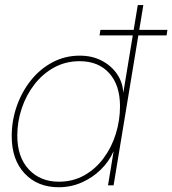

<svg xmlns="http://www.w3.org/2000/svg" viewBox="-20 -748 696 775"><path d="M216.8 7.8Q131.8 7.8 79.6 -47.6Q27.3 -103 27.3 -198.2Q27.3 -261.7 47.9 -320.1Q68.4 -378.4 105.2 -424.3Q142.1 -470.2 192.4 -496.8Q242.7 -523.4 301.8 -523.4Q351.6 -523.4 390.1 -503.4Q428.7 -483.4 451.9 -450Q475.1 -416.5 477.5 -375H478L536.1 -727.5H558.6L438.5 0H416L438.5 -136.7H438Q420.4 -96.2 386.7 -63.2Q353 -30.3 309.3 -11.2Q265.6 7.8 216.8 7.8ZM217.3 -14.6Q274.9 -14.6 320.6 -40.5Q366.2 -66.4 398.4 -109.9Q430.7 -153.3 447.5 -207.8Q464.4 -262.2 464.4 -319.3Q464.4 -404.3 420.9 -452.6Q377.4 -501 301.3 -501Q245.1 -501 199 -475.8Q152.8 -450.7 119.4 -407.7Q85.9 -364.7 67.9 -311Q49.8 -257.3 49.8 -200.7Q49.8 -113.8 96.2 -64.2Q142.6 -14.6 217.3 -14.6ZM381.8 -605 385.3 -627.4H655.8L652.3 -605Z"/></svg>

Font: Inter Display Thin
Style: Italic
Weight: 100
Italic angle: -9.39999°
Designer: Rasmus Andersson
Foundry: rsms
Version: Version 4.000;git-a52131595